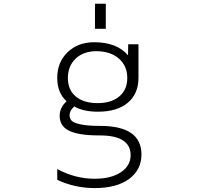

<svg xmlns="http://www.w3.org/2000/svg" viewBox="-20 -754 1040 1004"><path d="M335 -345.7Q335 -284.2 376 -249.5Q417 -214.8 491.2 -214.8Q562.5 -214.8 604 -250Q645.5 -285.2 645.5 -345.7Q645.5 -410.2 601.1 -448.2Q556.6 -486.3 483.4 -486.3Q417 -486.3 376 -447.8Q335 -409.2 335 -345.7ZM474.6 180.7Q561.5 180.7 612.3 146.5Q663.1 112.3 663.1 57.6Q663.1 -46.9 498 -45.9Q390.6 -45.9 341.3 -70.3Q292 -94.7 292 -148.4Q292 -191.4 328.1 -224.6Q279.3 -268.6 279.3 -346.7Q279.3 -428.7 333.5 -481Q387.7 -533.2 472.7 -533.2Q590.8 -533.2 649.4 -464.8L650.4 -522.5H704.1V-346.7Q704.1 -263.7 648.4 -216.8Q592.8 -169.9 492.2 -169.9Q416 -169.9 368.2 -197.3Q343.8 -174.8 343.8 -152.3Q343.8 -135.7 353.5 -124Q363.3 -112.3 399.9 -104Q436.5 -95.7 502.9 -95.7Q719.7 -95.7 719.7 53.7Q719.7 133.8 655.3 181.6Q590.8 229.5 474.6 229.5Q372.1 229.5 279.3 186.5V129.9Q373 180.7 474.6 180.7ZM476.6 -603.5V-734.4H533.2V-603.5Z"/></svg>

Font: GenEi Gothic M Light
Style: Regular
Weight: 300
Designer: o_tamon (Modified); [Source Han Sans]
Ryoko NISHIZUKA  (kana & ideographs); Paul D. Hunt (Latin, Greek & Cyrillic); Wenl
Version: Version 1.1a;Original Version 1.004